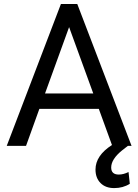

<svg xmlns="http://www.w3.org/2000/svg" viewBox="-20 -731 692 962"><path d="M367.2 -710.9H285.2L13.7 0H110.4L177.2 -185.5H475.1L541 -4.4C486 30.8 458.5 71.8 458.5 118.7C458.5 146.6 466.9 169.1 483.6 186C500.4 203 523.3 211.4 552.2 211.4C581.5 211.4 607.6 204.3 630.4 189.9L624 130.9C607.1 139.3 590.8 143.6 575.2 143.6C549.8 143.6 537.1 131.8 537.1 108.4C537.1 80.4 555.5 51.6 592.3 22L620.6 0H639.2ZM205.6 -262.7 326.2 -595.2 447.3 -262.7Z"/></svg>

Font: Roboto1
Style: rg
Weight: 400
Designer: Google
Version: Version 2.137; 2017